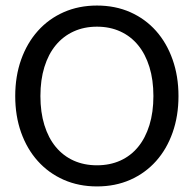

<svg xmlns="http://www.w3.org/2000/svg" viewBox="-20 -669 702 696"><path d="M627 -320.8Q627 -248.5 605.7 -188.5Q584.5 -128.4 545.7 -85Q506.8 -41.5 452.4 -17.3Q397.9 6.8 331.5 6.8Q265.6 6.8 210.9 -17.3Q156.2 -41.5 117.2 -85Q78.1 -128.4 56.6 -188.5Q35.2 -248.5 35.2 -320.8Q35.2 -392.6 56.6 -452.9Q78.1 -513.2 117.2 -556.9Q156.2 -600.6 210.9 -624.8Q265.6 -648.9 331.5 -648.9Q397.9 -648.9 452.4 -624.8Q506.8 -600.6 545.7 -556.9Q584.5 -513.2 605.7 -452.9Q627 -392.6 627 -320.8ZM536.1 -320.8Q536.1 -379.4 521.7 -426Q507.3 -472.7 480.7 -505.1Q454.1 -537.6 416.3 -554.9Q378.4 -572.3 331.5 -572.3Q284.7 -572.3 246.8 -554.9Q209 -537.6 182.1 -505.1Q155.3 -472.7 140.9 -426Q126.5 -379.4 126.5 -320.8Q126.5 -262.2 140.9 -215.6Q155.3 -168.9 182.1 -136.5Q209 -104 246.8 -86.9Q284.7 -69.8 331.5 -69.8Q378.4 -69.8 416.3 -86.9Q454.1 -104 480.7 -136.5Q507.3 -168.9 521.7 -215.6Q536.1 -262.2 536.1 -320.8Z"/></svg>

Font: Carlito
Style: Regular
Weight: 400
Designer: Lukasz Dziedzic
Foundry: tyPoland Lukasz Dziedzic
Version: Version 1.103; Beta1; all basic design good, some composites